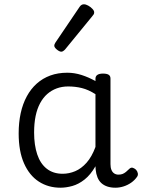

<svg xmlns="http://www.w3.org/2000/svg" viewBox="-20 -858 664 895"><path d="M262 17Q205 17 161 -11.5Q117 -40 92 -96.5Q67 -153 67 -236Q67 -287 76.5 -330.5Q86 -374 105 -409Q124 -444 151.5 -468.5Q179 -493 214.5 -506Q250 -519 294 -519Q327 -519 360 -508.5Q393 -498 425 -480V-491Q425 -503 434 -509Q443 -515 460 -515Q478 -515 486.5 -509.5Q495 -504 495 -492V-93Q495 -77 499.5 -66Q504 -55 512.5 -49.5Q521 -44 532 -44Q543 -44 551 -47Q559 -50 567 -56.5Q575 -63 584 -72Q591 -78 598.5 -76Q606 -74 614 -67Q621 -59 622.5 -50Q624 -41 619 -34Q608 -18 591.5 -6.5Q575 5 556 11Q537 17 518 17Q497 17 480.5 11.5Q464 6 452.5 -4.5Q441 -15 434.5 -31Q428 -47 426 -67Q426 -70 425.5 -74.5Q425 -79 425 -83Q402 -43 374 -21Q346 1 317 9Q288 17 262 17ZM139 -240Q139 -182 153.5 -138.5Q168 -95 198 -71.5Q228 -48 272 -48Q302 -48 330.5 -60Q359 -72 383.5 -99.5Q408 -127 425 -173V-419Q392 -440 361.5 -447.5Q331 -455 298 -455Q269 -455 244.5 -446Q220 -437 200.5 -420Q181 -403 167 -377Q153 -351 146 -317Q139 -283 139 -240ZM266 -617Q257 -617 245 -627Q233 -637 233 -645Q233 -648 234 -651Q235 -654 238 -659L351 -826Q355 -832 360 -835Q365 -838 371 -838Q380 -838 391 -832Q402 -826 410.5 -817Q419 -808 419 -801Q419 -795 417 -791.5Q415 -788 409 -781L283 -627Q273 -617 266 -617Z"/></svg>

Font: Playwrite BE WAL Light
Style: Regular
Weight: 300
Version: Version 1.002